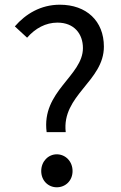

<svg xmlns="http://www.w3.org/2000/svg" viewBox="-20 -782 514 815"><path d="M178 -221H259C241 -378 421 -437 421 -584C421 -693 347 -762 234 -762C153 -762 89 -723 43 -670L95 -622C130 -662 174 -686 224 -686C295 -686 332 -638 332 -578C332 -459 155 -395 178 -221ZM221 13C258 13 288 -15 288 -56C288 -97 258 -127 221 -127C185 -127 155 -97 155 -56C155 -15 185 13 221 13Z"/></svg>

Font: Noto Sans CJK TC Regular
Style: Regular
Weight: 400
Designer: Ryoko NISHIZUKA (kana & ideographs); Paul D. Hunt (Latin, Greek & Cyrillic); Wenlong ZHANG (bopomofo); Sandoll Communica
Foundry: Adobe Systems Incorporated
Version: Version 1.001;PS 1.001;hotconv 1.0.78;makeotf.lib2.5.61930